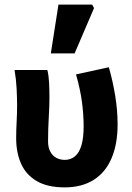

<svg xmlns="http://www.w3.org/2000/svg" viewBox="-20 -799 572 831"><path d="M260 12Q186 12 139.5 -15Q93 -42 71.5 -90Q50 -138 50 -200Q50 -236 52 -272Q54 -308 54 -344Q54 -373 52 -414Q50 -455 43 -496H185Q191 -471 192.5 -440Q194 -409 194 -374Q194 -343 191 -290Q188 -237 188 -187Q188 -161 197.5 -143Q207 -125 223.5 -116Q240 -107 260 -107Q286 -107 304.5 -122.5Q323 -138 332.5 -170Q342 -202 342 -253Q342 -301 335 -355.5Q328 -410 309 -477L451 -508Q468 -449 478.5 -385.5Q489 -322 489 -260Q489 -176 463 -114.5Q437 -53 385.5 -20.5Q334 12 260 12ZM200 -568 233 -779H379L387 -764L303 -568Z"/></svg>

Font: Source Sans 3
Style: Bold
Weight: 700
Designer: Paul D. Hunt
Foundry: Adobe
Version: Version 3.052;hotconv 1.1.0;makeotfexe 2.6.0